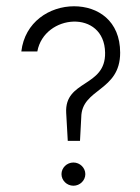

<svg xmlns="http://www.w3.org/2000/svg" viewBox="-20 -596 445 612"><path d="M48 -432H99C121 -552 313 -567 315 -428C317 -317 185 -342 191 -236L196 -147H235L239 -222C240 -315 363 -304 363 -428C363 -530 292 -576 216 -576C138 -576 59 -526 48 -432ZM176 -41C176 -21 193 -4 214 -4C235 -4 252 -21 252 -41C252 -61 235 -78 214 -78C193 -78 176 -61 176 -41Z"/></svg>

Font: Charger Sport
Style: HLExt
Weight: 100
Designer: Jasper
Foundry: Cannot Into Space Fonts
Version: Version 1.1